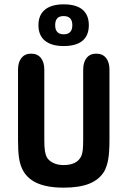

<svg xmlns="http://www.w3.org/2000/svg" viewBox="-20 -853 587 884"><path d="M484 -209V-532Q484 -567 468 -586.5Q452 -606 423 -606Q395 -606 379 -586.5Q363 -567 363 -532V-208Q363 -180 361 -162Q359 -144 354 -134Q345 -114 324.5 -103.5Q304 -93 273 -93Q246 -93 226 -102.5Q206 -112 196 -128Q190 -139 187 -157Q184 -175 184 -208V-532Q184 -567 168 -586.5Q152 -606 123 -606Q95 -606 79 -586.5Q63 -567 63 -532V-209Q63 -160 67 -130Q71 -100 81 -78Q101 -33 148.5 -11Q196 11 273 11Q346 11 391.5 -7.5Q437 -26 460 -64Q473 -88 478.5 -121Q484 -154 484 -209ZM273 -833Q217 -833 187 -808.5Q157 -784 157 -737Q157 -690 187 -665.5Q217 -641 273 -641Q331 -641 360 -665.5Q389 -690 389 -737Q389 -784 360 -808.5Q331 -833 273 -833ZM273 -779Q313 -779 313 -737Q313 -695 273 -695Q254 -695 244 -705.5Q234 -716 234 -737Q234 -758 243.5 -768.5Q253 -779 273 -779Z"/></svg>

Font: Beiruti
Style: Bold
Weight: 700
Designer: Arlette Boutros
Foundry: Boutros
Version: Version 1.41